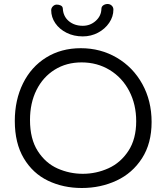

<svg xmlns="http://www.w3.org/2000/svg" viewBox="-20 -948 832 960"><path d="M54 -343Q54 -448 95 -531Q136 -614 211 -660.5Q286 -707 384 -707Q483 -707 564 -659.5Q645 -612 691.5 -528Q738 -444 738 -338Q738 -231 690 -156.5Q642 -82 562.5 -45Q483 -8 389 -8Q296 -8 220 -44.5Q144 -81 99 -156.5Q54 -232 54 -343ZM661 -342Q661 -426 626 -493Q591 -560 528.5 -598Q466 -636 388 -636Q312 -636 253.5 -599.5Q195 -563 162.5 -498Q130 -433 130 -348Q130 -253 169 -192.5Q208 -132 268 -105.5Q328 -79 394 -79Q461 -79 522 -106.5Q583 -134 622 -193.5Q661 -253 661 -342ZM236 -897Q236 -908 244.5 -916.5Q253 -925 264 -925Q275 -925 284 -920.5Q293 -916 294 -906Q296 -866 324 -842.5Q352 -819 394 -819Q431 -819 458.5 -843.5Q486 -868 487 -903Q487 -915 496.5 -921.5Q506 -928 518 -928Q530 -928 538.5 -920Q547 -912 547 -900Q547 -865 526 -834Q505 -803 470 -784.5Q435 -766 394 -766Q349 -766 313 -784Q277 -802 256.5 -832Q236 -862 236 -897Z"/></svg>

Font: Mali
Style: Regular
Weight: 400
Version: Version 1.000; ttfautohint (v1.6)